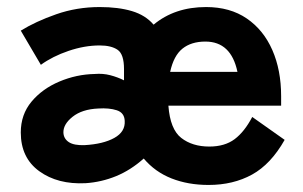

<svg xmlns="http://www.w3.org/2000/svg" viewBox="-20 -514 861 545"><path d="M223 6Q144 10 91.5 -28Q39 -66 39 -138Q39 -189 69.5 -225.5Q100 -262 148.5 -282.5Q197 -303 249 -304Q272 -306 293 -300.5Q314 -295 332 -286V-318Q332 -360 314 -372.5Q296 -385 263 -385Q220 -385 174.5 -369.5Q129 -354 96 -330L39 -427Q81 -453 139.5 -473.5Q198 -494 263 -494Q316 -494 354.5 -482.5Q393 -471 416 -444Q476 -494 565 -494Q633 -494 680.5 -461.5Q728 -429 753 -372Q778 -315 778 -241V-214H458Q463 -147 494.5 -122.5Q526 -98 574 -98Q618 -98 646 -119Q674 -140 696 -182L788 -117Q749 -48 695.5 -18.5Q642 11 572 11Q514 11 467 -7.5Q420 -26 388 -64Q351 -31 309.5 -14Q268 3 223 6ZM220 -102Q273 -105 304.5 -122.5Q336 -140 334 -171Q333 -194 311.5 -201Q290 -208 259 -206Q213 -204 186 -182.5Q159 -161 160 -137Q161 -120 175.5 -110.5Q190 -101 220 -102ZM463 -310H654Q636 -396 563 -396Q523 -396 498 -376Q473 -356 463 -310Z"/></svg>

Font: Zen Kaku Gothic Antique Black
Style: Regular
Weight: 900
Designer: Yoshimichi Ohira
Foundry: Positype
Version: Version 1.001